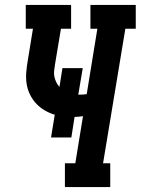

<svg xmlns="http://www.w3.org/2000/svg" viewBox="-20 -755 568 775"><path d="M242 0V-96H284L315 -286Q307 -285 298.5 -284Q290 -283 281 -283L268 -200H186L201 -292Q180 -298 160.5 -309.5Q141 -321 126 -337Q111 -353 101 -373.5Q91 -394 87.5 -416.5Q84 -439 86 -463Q88 -487 92 -510L113 -639H84V-735H267V-639H226L202 -495Q200 -482 198.5 -469.5Q197 -457 199.5 -445.5Q202 -434 207 -423.5Q212 -413 220 -404L232 -480H314L296 -373Q298 -373 299.5 -373Q301 -373 303 -373Q310 -373 316.5 -373.5Q323 -374 330 -375L373 -639H345V-735H528V-639H486L396 -96H425V0Z"/></svg>

Font: Iosevka Slab Oblique
Style: Bold
Weight: 700
Italic angle: -9°
Monospace: yes
Designer: Belleve Invis
Foundry: Belleve Invis
Version: Version 11.1.1; ttfautohint (v1.8.3)